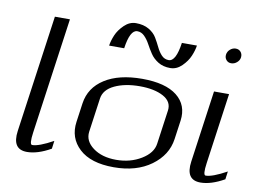

<svg xmlns="http://www.w3.org/2000/svg" viewBox="-82 -918 1413 1043"><g transform="rotate(10 624.0 -396.0)"><path d="M230.5 -750 140.6 -110.4Q130.9 -42 146.5 -42Q183.6 -42 261.7 -85Q261.7 -85 255.9 -41Q183.6 0 125 0Q42 0 56.6 -103.5L147.5 -750Z M814.5 -167 840.8 -354.5Q847.7 -404.3 798.3 -431.2Q749 -458 668 -458Q586.9 -458 529.8 -431.2Q472.7 -404.3 465.8 -354.5L439.5 -167Q432.6 -115.2 481.9 -78.6Q531.2 -42 609.4 -42Q687.5 -42 747.6 -78.6Q807.6 -115.2 814.5 -167ZM903.3 -208Q890.6 -118.2 809.6 -59.1Q728.5 0 603.5 0Q476.6 0 413.1 -59.1Q349.6 -118.2 362.3 -208L377 -312.5Q389.6 -400.4 467.8 -450.2Q545.9 -500 673.8 -500Q802.7 -500 866.2 -449.7Q929.7 -399.4 918 -312.5ZM934.6 -729.5Q930.7 -702.1 917.5 -670.9Q904.3 -639.6 876 -611.8Q847.7 -584 812.5 -584Q773.4 -584 745.6 -601.1Q717.8 -618.2 701.7 -642.6Q685.5 -667 672.4 -691.4Q659.2 -715.8 642.1 -732.9Q625 -750 602.5 -750Q562.5 -750 547.9 -646.5H464.8Q468.8 -673.8 481.9 -705.1Q495.1 -736.3 523.9 -764.2Q552.7 -792 587.9 -792Q629.9 -792 659.2 -774.9Q688.5 -757.8 703.1 -732.9Q717.8 -708 729.5 -683.6Q741.2 -659.2 757.3 -642.1Q773.4 -625 796.9 -625Q836.9 -625 851.6 -729.5Z M1145.5 -750Q1163.1 -750 1173.3 -737.8Q1183.6 -725.6 1181.6 -708Q1179.7 -691.4 1165.5 -679.2Q1151.4 -667 1133.8 -667Q1117.2 -667 1106.9 -679.2Q1096.7 -691.4 1098.6 -708Q1100.6 -725.6 1114.7 -737.8Q1128.9 -750 1145.5 -750ZM1152.3 -500 1097.7 -110.4Q1087.9 -42 1103.5 -42Q1140.6 -42 1218.8 -85L1212.9 -41Q1140.6 0 1082 0Q999 0 1013.7 -103.5L1069.3 -500Z"/></g></svg>

Font: okolaks
Style: RegularItalic
Weight: 500
Italic angle: -8°
Version: Version 000.6.0